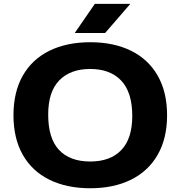

<svg xmlns="http://www.w3.org/2000/svg" viewBox="-20 -969 938 998"><path d="M50 -370Q50 -490.5 98.5 -575.8Q147 -661 237 -705.2Q327 -749.5 449 -749.5Q571.5 -749.5 661.5 -705Q751.5 -660.5 800 -575.2Q848.5 -490 848.5 -370Q848.5 -250 799.8 -164.8Q751 -79.5 661 -35Q571 9.5 449 9.5Q327 9.5 237 -34.8Q147 -79 98.5 -164.2Q50 -249.5 50 -370ZM667.5 -366.5Q667.5 -489 610.2 -549.8Q553 -610.5 449 -610.5Q345.5 -610.5 288 -551.2Q230.5 -492 230.5 -373.5Q230.5 -249.5 287 -189.5Q343.5 -129.5 449 -129.5Q553.5 -129.5 610.5 -189Q667.5 -248.5 667.5 -366.5ZM368.5 -797.5 473 -949H657.5L526.5 -797.5Z"/></svg>

Font: Encode Sans Expanded
Style: Bold
Weight: 700
Width: 7
Designer: Multiple Designers
Foundry: Impallari Type
Version: Version 2.000